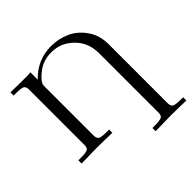

<svg xmlns="http://www.w3.org/2000/svg" viewBox="-225 -906 1302 1302"><g transform="rotate(-45 426.0 -255.0)"><path d="M33 0V-31H49Q104 -31 120 -39Q136 -47 136 -73V-610Q135 -637 119 -644.5Q103 -652 48 -652H33V-683L128 -681H195L225 -683V-613Q318 -710 450 -710Q521 -710 584.5 -681.5Q648 -653 691.5 -590.5Q735 -528 735 -444V126Q736 153 752 161Q768 169 824 169H838V200Q762 197 684 197Q669 197 543 200V169H559Q614 169 630 161Q646 153 646 127V-441Q646 -506 623 -553Q597 -606 543.5 -642.5Q490 -679 421 -679Q345 -679 291 -638Q237 -597 227 -567Q225 -561 225 -549V-74Q226 -47 242 -39Q258 -31 314 -31H328V0Q252 -3 174 -3Q159 -3 33 0Z"/></g></svg>

Font: CMU Serif
Style: Roman
Weight: 500
Version: Version 0.7.0